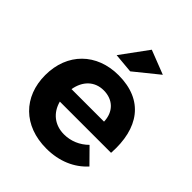

<svg xmlns="http://www.w3.org/2000/svg" viewBox="-213 -891 1023 1023"><g transform="rotate(45 298.5 -379.0)"><path d="M470 -711 334 -764 222 -611 334 -601ZM305 -543C141 -543 28 -433 28 -267C28 -104 137 6 309 6C406 6 485 -29 539 -89L458 -171C421 -134 373 -114 322 -114C253 -114 201 -154 183 -222H569C582 -418 494 -543 305 -543ZM180 -313C192 -384 238 -430 306 -430C377 -430 423 -384 425 -313Z"/></g></svg>

Font: Juman SemiBold
Style: Regular
Weight: 600
Designer: Bandar Raffah (Arabic) Julieta Ulanovsky (Latin)
Foundry: Caramella
Version: Version 5.022;PS 005.022;hotconv 1.0.88;makeotf.lib2.5.64775